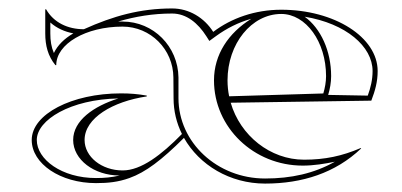

<svg xmlns="http://www.w3.org/2000/svg" viewBox="-20 -428 950 454"><path d="M263 -13C243.7 -8.5 226.9 -7 207 -7C125.7 -7 67 -51.3 67 -97C67 -144.4 146.9 -193.2 259.9 -195.2C201.4 -176.9 153 -142.9 153 -97C153 -50.6 202.3 -13 263 -13ZM153.4 -349.1C132.4 -336.9 116.2 -321.2 107.4 -302.6C101.3 -316.7 99 -331.5 99 -349V-374.8C114.2 -361.3 133 -352.9 153.4 -349.1ZM771.8 -45.6C722.8 -17.9 668.1 -5.9 606.8 -5.9C493.7 -5.9 402 -91.1 402 -196V-245C401 -318 343 -377 270 -377H259C300 -389 341.4 -396 387 -396C420.9 -396 448.1 -373.5 468 -342.2L475 -331.2L491.4 -343.1C515.4 -360.5 543.3 -375 574.3 -383.6C520.1 -350 486 -299.1 486 -238C486 -126.7 580 -36.4 695.9 -36.4C721.8 -36.4 748.7 -40.8 771.8 -45.6ZM645 -395C703.5 -395 751 -329.1 751 -248C751 -234.5 748.4 -220.1 744.5 -207L521.8 -200.3C519.3 -212.5 518 -225.1 518 -238C518 -324.7 574.9 -395 645 -395ZM700.4 -388.5C798.2 -372.4 861 -318.1 861 -260C861 -239.4 856.3 -220.3 849.6 -201.9L756 -203.6C760.2 -217.5 763 -232.9 763 -248C763 -307.6 738.4 -361 700.4 -388.5ZM525.5 -185.1 858 -190C867.1 -213.7 873 -234.8 873 -260C873 -340 770.9 -405 645 -405C583.3 -405 527 -385.2 484.2 -352.6C462.9 -386.1 427.3 -408 387 -408C311.4 -408 247.8 -390.2 178.3 -358.9C140.3 -358.9 107.1 -374.5 89 -406H87V-349C87 -320.4 93.3 -295.5 111 -274H113C113 -324.3 183.2 -365.1 269.7 -365.1C336.1 -365.1 389.5 -311.3 390 -245L390.4 -195.6C390.4 -165.5 397.5 -136.9 410.2 -111.2C361.5 -61.6 313.8 -25 270 -25C220.3 -25 180 -57.3 180 -97C180 -149 246.7 -188 327 -200V-202C305.8 -205.7 287.6 -207.2 266.1 -207.2C149.6 -207.2 55 -157.9 55 -97C55 -40.7 123.1 5 207 5C235.3 5 259.6 2.5 286 -7C324.5 -20.8 362.1 -49.3 415 -102C451.2 -37.8 523.5 6.1 606.8 6.1C694.8 6.1 773 -19 834 -77L833 -78C789 -59 748.3 -50.4 698.9 -50.4C619 -50.4 548.1 -107.3 525.5 -185.1Z"/></svg>

Font: SortefaxS01
Style: Medium
Weight: 500
Designer: gluk
Foundry: gluk
Version: Version 0.261